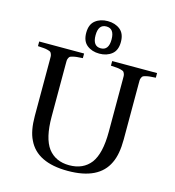

<svg xmlns="http://www.w3.org/2000/svg" viewBox="-132 -1028 1054 1154"><g transform="rotate(15 395.5 -451.0)"><path d="M319.1 -739.3Q288.1 -763.7 288.1 -815.9Q288.1 -868.2 319.1 -892.6Q350.1 -917 396 -917Q441.9 -917 472.9 -892.6Q503.9 -868.2 503.9 -815.9Q503.9 -763.7 472.9 -739.3Q441.9 -714.8 396 -714.8Q350.1 -714.8 319.1 -739.3ZM396 -883.8Q346.2 -883.8 346.2 -815.9Q346.2 -748 396 -748Q445.8 -748 445.8 -815.9Q445.8 -883.8 396 -883.8ZM28.8 -663.1V-691.9H308.1V-663.1Q282.7 -661.6 270.8 -660.4Q258.8 -659.2 246.3 -656Q233.9 -652.8 230 -650.1Q226.1 -647.5 222.2 -639.2Q218.3 -630.9 218 -623Q217.8 -615.2 217.8 -599.1V-274.9Q217.8 -141.1 263.2 -80.1Q309.6 -20 395 -20Q481.4 -20 527.8 -80.1Q573.2 -141.1 573.2 -274.9V-599.1Q573.2 -615.2 573 -623Q572.8 -630.9 569.1 -639.2Q565.4 -647.5 561.5 -650.1Q557.6 -652.8 545.2 -656.2Q532.7 -659.7 520.5 -660.6Q508.3 -661.6 482.9 -663.1V-691.9H762.2V-663.1Q736.8 -661.6 724.9 -660.4Q712.9 -659.2 700.4 -656Q688 -652.8 684.1 -650.1Q680.2 -647.5 676.3 -639.2Q672.4 -630.9 672.1 -623Q671.9 -615.2 671.9 -599.1V-254.9Q671.9 -162.1 645 -106.9Q588.4 15.1 395 15.1Q203.1 15.1 146 -106.9Q119.1 -160.6 119.1 -252.9V-599.1Q119.1 -615.2 118.9 -623Q118.7 -630.9 115 -639.2Q111.3 -647.5 107.4 -650.1Q103.5 -652.8 91.1 -656.2Q78.6 -659.7 66.4 -660.6Q54.2 -661.6 28.8 -663.1Z"/></g></svg>

Font: Heuristica
Style: Regular
Weight: 400
Version: Version 1.0.2